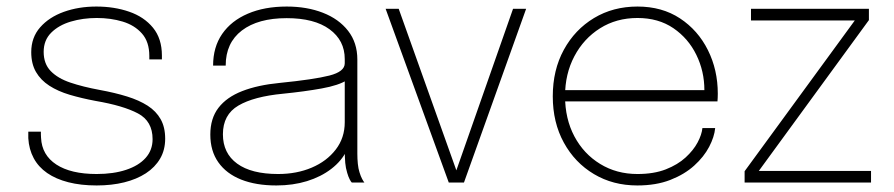

<svg xmlns="http://www.w3.org/2000/svg" viewBox="-20 -558 2734 587"><path d="M275.5 9Q227 9 189 -0.8Q151 -10.5 124.2 -29Q97.5 -47.5 83 -74.5Q68.5 -101.5 66.5 -135.5Q66.5 -140.5 66.5 -146Q66.5 -151.5 66.5 -155.5H105Q105 -151.5 105 -146.5Q105 -141.5 105.5 -136.5Q108 -84 152.2 -55Q196.5 -26 275.5 -26Q327 -26 365.5 -38.8Q404 -51.5 425.2 -75.2Q446.5 -99 446.5 -132.5Q446.5 -187.5 401.8 -211.2Q357 -235 272 -249.5Q229.5 -257.5 193.2 -268.2Q157 -279 130.8 -296Q104.5 -313 90 -338Q75.5 -363 75.5 -398.5Q75.5 -443.5 102.8 -474.5Q130 -505.5 175.2 -521.8Q220.5 -538 274.5 -538Q329.5 -538 375 -522.2Q420.5 -506.5 447.8 -473.2Q475 -440 475 -388Q475 -385.5 475 -382.2Q475 -379 475 -376.5H436.5Q436.5 -379 436.5 -381.8Q436.5 -384.5 436.5 -387Q436.5 -430 414 -455.5Q391.5 -481 355 -492Q318.5 -503 276 -503Q233.5 -503 196.5 -492Q159.5 -481 136.5 -458Q113.5 -435 113.5 -399.5Q113.5 -363 135 -340.8Q156.5 -318.5 195 -305.5Q233.5 -292.5 285 -283Q331.5 -274.5 368.5 -263Q405.5 -251.5 431.5 -234.8Q457.5 -218 471.2 -193.5Q485 -169 485 -134Q485 -99.5 469.5 -73Q454 -46.5 426 -28.2Q398 -10 359.8 -0.5Q321.5 9 275.5 9Z M825 9Q762.5 9 717.2 -9Q672 -27 647.5 -61.8Q623 -96.5 623 -146.5Q623 -196 648 -228.5Q673 -261 720.5 -279.5Q768 -298 835 -304.5Q940 -315 987 -327Q1034 -339 1034 -364.5Q1034 -368 1034 -371.2Q1034 -374.5 1034 -377.5Q1034 -434.5 987.5 -468.5Q941 -502.5 856.5 -502.5Q769 -502.5 719.5 -464.8Q670 -427 670 -357.5H631.5Q631.5 -414 659.2 -454.2Q687 -494.5 737.8 -516.2Q788.5 -538 856.5 -538Q918.5 -538 967.2 -519Q1016 -500 1044.2 -463.8Q1072.5 -427.5 1072.5 -376Q1072.5 -366 1072.5 -355.5Q1072.5 -345 1072.5 -335V-88Q1072.5 -72 1074 -57.2Q1075.5 -42.5 1079 -31.5Q1083 -18.5 1087.2 -10.8Q1091.5 -3 1094 0H1055.5Q1053 -2 1049 -9.8Q1045 -17.5 1041.5 -29.5Q1037 -44 1035.5 -60.2Q1034 -76.5 1034 -103.5L1040 -98Q1024.5 -66 993 -41.8Q961.5 -17.5 918.5 -4.2Q875.5 9 825 9ZM830.5 -26Q887 -26 933 -45.5Q979 -65 1006.5 -100.8Q1034 -136.5 1034 -184.5V-328L1041.5 -313.5Q1016 -297 963.2 -287.5Q910.5 -278 845.5 -271.5Q756 -263 708.8 -235.2Q661.5 -207.5 661.5 -147.5Q661.5 -89.5 705 -57.8Q748.5 -26 830.5 -26Z M1588.5 -531 1398.5 0H1352L1159 -531H1199L1378.5 -28H1372L1548.5 -531Z M1693.5 -248V-282.5H2143L2133.5 -273.5Q2133.5 -276.5 2133.5 -278.5Q2133.5 -280.5 2133.5 -282.5Q2133.5 -340 2109 -390.2Q2084.5 -440.5 2038.8 -471.8Q1993 -503 1929 -503Q1864.5 -503 1814.5 -471.5Q1764.5 -440 1736 -386Q1707.5 -332 1707.5 -264.5Q1707.5 -195 1736 -141.2Q1764.5 -87.5 1814.8 -56.8Q1865 -26 1929 -26Q1979 -26 2015.5 -40.2Q2052 -54.5 2076 -76.5Q2100 -98.5 2112.8 -122.5Q2125.5 -146.5 2127.5 -166.5H2166.5Q2164 -139.5 2148 -109Q2132 -78.5 2102.5 -51.8Q2073 -25 2029.5 -8Q1986 9 1928.5 9Q1854 9 1795.8 -25.8Q1737.5 -60.5 1703.8 -122Q1670 -183.5 1670 -263.5Q1670 -344 1703.8 -405.8Q1737.5 -467.5 1796 -502.8Q1854.5 -538 1929 -538Q2004 -538 2059 -501.8Q2114 -465.5 2144.2 -405Q2174.5 -344.5 2174.5 -271.5Q2174.5 -266.5 2174.2 -259Q2174 -251.5 2173.5 -248Z M2298 -35.5H2643V0H2256.5V-34.5L2594.5 -497L2595 -495.5H2276V-531H2636.5V-496.5L2298.5 -33.5Z"/></svg>

Font: Epilogue ExtraLight
Style: Regular
Weight: 250
Designer: Tyler Finck
Foundry: Etcetera Type Co
Version: Version 2.112